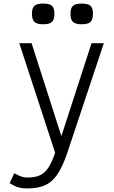

<svg xmlns="http://www.w3.org/2000/svg" viewBox="-20 -860 640 1076"><path d="M134 196Q103 196 81.5 189.5Q60 183 34 166L60 111Q86 125 101 130Q116 135 134 135Q176 135 203.5 122.5Q231 110 251 79.5Q271 49 289 -4L88 -618H157L324 -97L493 -618H562L357 -3Q332 71 303 115Q274 159 234 177.5Q194 196 134 196ZM438 -724Q403 -724 389 -737Q375 -750 375 -783Q375 -815 389 -827.5Q403 -840 438 -840Q473 -840 487 -827.5Q501 -815 501 -783Q501 -750 487 -737Q473 -724 438 -724ZM222 -724Q187 -724 173 -737Q159 -750 159 -783Q159 -815 173 -827.5Q187 -840 222 -840Q257 -840 271 -827.5Q285 -815 285 -783Q285 -750 271 -737Q257 -724 222 -724Z"/></svg>

Font: Victor Mono Light
Style: Regular
Weight: 300
Monospace: yes
Designer: Rune Bjørnerås
Version: Version 1.561;gftools[0.9.30]